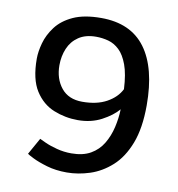

<svg xmlns="http://www.w3.org/2000/svg" viewBox="-73 -672 700 754"><g transform="rotate(10 277.0 -294.5)"><path d="M117 -96Q121 -94 140.5 -85Q160 -76 188.5 -68.5Q217 -61 247 -61Q293 -61 323.5 -78.5Q354 -96 372 -126Q390 -156 398.5 -192.5Q407 -229 408 -265Q385 -238 343.5 -216Q302 -194 249 -194Q199 -194 153 -212.5Q107 -231 78 -276.5Q49 -322 49 -404Q49 -432 58.5 -466.5Q68 -501 92 -533Q116 -565 159.5 -585Q203 -605 271 -605Q389 -605 447.5 -526Q506 -447 506 -298Q506 -207 482.5 -146Q459 -85 419.5 -49.5Q380 -14 333.5 1Q287 16 242 16Q198 16 162.5 5.5Q127 -5 105 -16Q83 -27 80 -30ZM264 -529Q222 -529 194.5 -510.5Q167 -492 154 -461Q141 -430 141 -394Q141 -340 170 -304Q199 -268 254 -268Q312 -268 351 -289.5Q390 -311 407 -345Q404 -405 390.5 -441.5Q377 -478 357 -497Q337 -516 313 -522.5Q289 -529 264 -529Z"/></g></svg>

Font: Podkova Medium
Style: Regular
Weight: 500
Designer: Ilya Yudin
Foundry: Cyreal (www.cyreal.org)
Version: Version 2.103